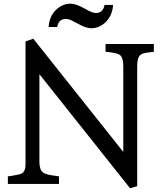

<svg xmlns="http://www.w3.org/2000/svg" viewBox="-20 -982 872 1025"><path d="M22 -40.5 43.9 -43.5Q87.4 -50.3 97.7 -57.1Q116.2 -69.3 116.2 -102.5V-760.7L157.7 -775.4L638.2 -170.9V-628.4Q638.2 -675.3 618.7 -689.5Q604 -700.2 543.5 -705.6V-747.1H801.3V-705.6Q775.4 -702.6 758.3 -700Q741.2 -697.3 731 -689.9Q712.4 -676.8 712.4 -629.9V11.7L674.3 22.9L190.4 -585.9V-117.7Q190.4 -75.7 210 -61Q224.1 -50.8 256.3 -46.1Q288.6 -41.5 294.9 -40.5V0H22ZM331.5 -880.9Q293 -880.9 285.2 -837.9H239.7Q242.7 -894 278.8 -929.2Q313 -962.4 356.9 -962.4Q386.2 -962.4 434.1 -935.1Q472.7 -912.6 491.7 -912.6Q530.3 -912.6 538.1 -955.6H583.5Q580.6 -900.4 544.4 -864.3Q510.3 -831.1 466.3 -831.1Q438.5 -831.1 391.6 -857.9L360.8 -873.5Q345.7 -880.9 331.5 -880.9Z"/></svg>

Font: Metamorphous
Style: Regular
Weight: 400
Designer: James Grieshaber
Foundry: James Grieshaber
Version: Version 1.001